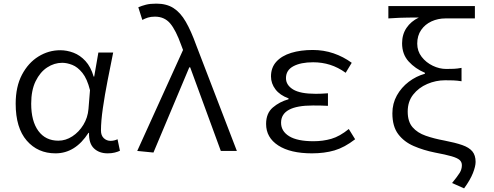

<svg xmlns="http://www.w3.org/2000/svg" viewBox="-20 -827 2708 1052"><path d="M284.2 13.2Q187 13.2 126.5 -56.6Q65.9 -126.5 65.9 -258.8Q65.9 -352.1 100.3 -417.5Q134.8 -482.9 190.4 -517.3Q246.1 -551.8 310.1 -551.8Q346.7 -551.8 382.8 -538.1Q418.9 -524.4 448.2 -492.7Q477.5 -460.9 493.2 -407.2H496.1L519 -539.1H600.1Q585.4 -466.8 569.8 -387.2Q554.2 -307.6 543.7 -235.1Q533.2 -162.6 533.2 -111.8Q533.2 -84.5 548.8 -69.8Q564.5 -55.2 585.9 -55.2Q595.7 -55.2 605.7 -57.6Q615.7 -60.1 624 -64L637.2 -1Q626 4.4 609.1 8.8Q592.3 13.2 569.8 13.2Q523.4 13.2 494.9 -13.9Q466.3 -41 467.8 -99.1H464.8Q392.6 13.2 284.2 13.2ZM299.8 -56.2Q339.8 -56.2 376.2 -79.8Q412.6 -103.5 436.8 -143.1Q460.9 -182.6 464.8 -230L473.1 -333Q457.5 -395.5 431.4 -427.7Q405.3 -460 376 -471.4Q346.7 -482.9 320.8 -482.9Q277.3 -482.9 238.5 -457.5Q199.7 -432.1 175.3 -382.3Q150.9 -332.5 150.9 -258.8Q150.9 -163.1 190.2 -109.6Q229.5 -56.2 299.8 -56.2Z M820.8 8.8 731.9 0 982.9 -553.2 973.1 -579.1Q943.8 -661.6 912.4 -698.7Q880.9 -735.8 829.1 -735.8Q806.6 -735.8 790.5 -730.7Q774.4 -725.6 759.8 -717.8L737.8 -787.1Q756.8 -795.4 779.8 -801.3Q802.7 -807.1 836.9 -807.1Q892.6 -807.1 930.7 -782.7Q968.8 -758.3 997.8 -708Q1026.9 -657.7 1055.2 -579.1L1277.8 0H1189.9L1022 -458H1017.1Z M1689 13.2Q1571.3 13.2 1504.6 -30Q1438 -73.2 1438 -147.9Q1438 -206.5 1474.9 -238Q1511.7 -269.5 1561 -283.2V-288.1Q1513.7 -305.2 1489.3 -337.4Q1464.8 -369.6 1464.8 -408.2Q1464.8 -457 1494.4 -489.3Q1523.9 -521.5 1575.7 -537.4Q1627.4 -553.2 1693.8 -553.2Q1753.9 -553.2 1807.9 -534.7Q1861.8 -516.1 1907.2 -482.9L1874 -428.2Q1832.5 -458 1788.6 -471.9Q1744.6 -485.8 1695.8 -485.8Q1627.9 -485.8 1587.4 -464.1Q1546.9 -442.4 1546.9 -398.9Q1546.9 -360.8 1585.9 -336.9Q1625 -313 1710 -313Q1725.6 -313 1741.2 -313.7Q1756.8 -314.5 1776.9 -315.9V-247.1Q1753.9 -248.5 1733.6 -248.8Q1713.4 -249 1693.8 -249Q1520 -249 1520 -154.8Q1520 -107.9 1564.5 -80.6Q1608.9 -53.2 1697.8 -53.2Q1749.5 -53.2 1795.4 -66.4Q1841.3 -79.6 1891.1 -120.1L1925.8 -64Q1867.7 -19 1812.7 -2.9Q1757.8 13.2 1689 13.2Z M2522.9 205.1 2457 175.8Q2486.8 139.2 2498.8 119.9Q2510.7 100.6 2510.7 78.1Q2510.7 61 2498.5 49.8Q2486.3 38.6 2454.3 29.3Q2422.4 20 2362.8 8.8Q2299.8 -3.9 2246.8 -26.9Q2193.8 -49.8 2161.9 -92Q2129.9 -134.3 2129.9 -206.1Q2129.9 -259.8 2154.5 -304Q2179.2 -348.1 2219.7 -378.9Q2260.3 -409.7 2308.1 -422.9V-428.2Q2254.9 -450.7 2219 -490.2Q2183.1 -529.8 2183.1 -589.8Q2183.1 -638.2 2207.3 -674.1Q2231.4 -710 2274.9 -731Q2242.7 -731 2218 -730.7Q2193.4 -730.5 2168.2 -729.5Q2143.1 -728.5 2107.9 -726.1V-793.9H2582V-726.1H2420.9Q2379.9 -726.1 2344.5 -710Q2309.1 -693.8 2287.6 -662.8Q2266.1 -631.8 2266.1 -587.9Q2266.1 -546.9 2290.3 -515.6Q2314.5 -484.4 2351.1 -466.8Q2387.7 -449.2 2424.8 -449.2Q2449.7 -449.2 2467 -450Q2484.4 -450.7 2508.8 -455.1V-381.8Q2484.4 -385.7 2464.1 -386.5Q2443.8 -387.2 2418.9 -387.2Q2368.2 -387.2 2321 -366.9Q2273.9 -346.7 2243.9 -308.6Q2213.9 -270.5 2213.9 -215.8Q2213.9 -160.6 2240.5 -129.9Q2267.1 -99.1 2312.5 -83.3Q2357.9 -67.4 2414.1 -57.1Q2474.6 -45.4 2512.5 -32.2Q2550.3 -19 2568.1 2.4Q2585.9 23.9 2585.9 60.1Q2585.9 84 2571.3 121.3Q2556.6 158.7 2522.9 205.1Z"/></svg>

Font: Shanggu Mono N
Style: Regular
Weight: 350
Designer: GuiWonder
Version: Version 1.021